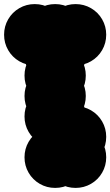

<svg xmlns="http://www.w3.org/2000/svg" viewBox="-70 -620 540 940"><path d="M50 150Q50 109 70 74.5Q90 40 124.5 20Q159 0 200 0Q241 0 275.5 20Q310 40 330 74.5Q350 109 350 150Q350 191 330 225.5Q310 260 275.5 280Q241 300 200 300Q159 300 124.5 280Q90 260 70 225.5Q50 191 50 150ZM150 150Q150 109 170 74.5Q190 40 224.5 20Q259 0 300 0Q341 0 375.5 20Q410 40 430 74.5Q450 109 450 150Q450 191 430 225.5Q410 260 375.5 280Q341 300 300 300Q259 300 224.5 280Q190 260 170 225.5Q150 191 150 150ZM150 50Q150 9 170 -25.5Q190 -60 224.5 -80Q259 -100 300 -100Q341 -100 375.5 -80Q410 -60 430 -25.5Q450 9 450 50Q450 91 430 125.5Q410 160 375.5 180Q341 200 300 200Q259 200 224.5 180Q190 160 170 125.5Q150 91 150 50ZM50 -50Q50 -91 70 -125.5Q90 -160 124.5 -180Q159 -200 200 -200Q241 -200 275.5 -180Q310 -160 330 -125.5Q350 -91 350 -50Q350 -9 330 25.5Q310 60 275.5 80Q241 100 200 100Q159 100 124.5 80Q90 60 70 25.5Q50 -9 50 -50ZM50 -150Q50 -191 70 -225.5Q90 -260 124.5 -280Q159 -300 200 -300Q241 -300 275.5 -280Q310 -260 330 -225.5Q350 -191 350 -150Q350 -109 330 -74.5Q310 -40 275.5 -20Q241 0 200 0Q159 0 124.5 -20Q90 -40 70 -74.5Q50 -109 50 -150ZM50 -250Q50 -291 70 -325.5Q90 -360 124.5 -380Q159 -400 200 -400Q241 -400 275.5 -380Q310 -360 330 -325.5Q350 -291 350 -250Q350 -209 330 -174.5Q310 -140 275.5 -120Q241 -100 200 -100Q159 -100 124.5 -120Q90 -140 70 -174.5Q50 -209 50 -250ZM50 -350Q50 -391 70 -425.5Q90 -460 124.5 -480Q159 -500 200 -500Q241 -500 275.5 -480Q310 -460 330 -425.5Q350 -391 350 -350Q350 -309 330 -274.5Q310 -240 275.5 -220Q241 -200 200 -200Q159 -200 124.5 -220Q90 -240 70 -274.5Q50 -309 50 -350ZM50 -450Q50 -491 70 -525.5Q90 -560 124.5 -580Q159 -600 200 -600Q241 -600 275.5 -580Q310 -560 330 -525.5Q350 -491 350 -450Q350 -409 330 -374.5Q310 -340 275.5 -320Q241 -300 200 -300Q159 -300 124.5 -320Q90 -340 70 -374.5Q50 -409 50 -450ZM150 -450Q150 -491 170 -525.5Q190 -560 224.5 -580Q259 -600 300 -600Q341 -600 375.5 -580Q410 -560 430 -525.5Q450 -491 450 -450Q450 -409 430 -374.5Q410 -340 375.5 -320Q341 -300 300 -300Q259 -300 224.5 -320Q190 -340 170 -374.5Q150 -409 150 -450ZM-50 -450Q-50 -491 -30 -525.5Q-10 -560 24.5 -580Q59 -600 100 -600Q141 -600 175.5 -580Q210 -560 230 -525.5Q250 -491 250 -450Q250 -409 230 -374.5Q210 -340 175.5 -320Q141 -300 100 -300Q59 -300 24.5 -320Q-10 -340 -30 -374.5Q-50 -409 -50 -450Z"/></svg>

Font: TINY 5x3
Style: Regular
Weight: 400
Designer: Jack Halten Fahnestock
Foundry: Velvetyne Type Foundry
Version: Version 1.002